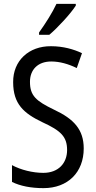

<svg xmlns="http://www.w3.org/2000/svg" viewBox="-20 -963 494 993"><path d="M372 -934V-943H272C251 -898 217 -844 182 -795V-783H235C278 -819 347 -894 372 -934ZM413 -195C413 -293 362 -348 259 -396C166 -441 135 -468 135 -540C135 -602 175 -645 245 -645C289 -645 334 -632 377 -611L404 -688C362 -708 307 -724 244 -724C129 -725 47 -649 48 -538C48 -425 103 -377 199 -331C295 -287 327 -256 327 -187C327 -120 283 -69 204 -69C150 -69 88 -84 42 -109V-22C85 -1 140 10 205 10C331 10 413 -72 413 -195Z"/></svg>

Font: Noto Sans Sinhala Condensed
Style: Regular
Weight: 400
Width: 3
Designer: Jelle Bosma - Monotype Design Team
Foundry: Monotype Imaging Inc.
Version: Version 2.006